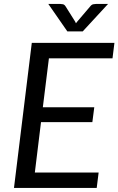

<svg xmlns="http://www.w3.org/2000/svg" viewBox="-20 -928 585 948"><path d="M49 0ZM535.5 -640H221.5L191.5 -398.5H445.5L436 -325H182.5L152 -76H467L457.5 0H49L137 -716.5H545ZM218.5 -908.5H278Q283.5 -908.5 290.8 -907Q298 -905.5 303.5 -897L351 -821.5L355 -813L361.5 -821.5L425.5 -896.5Q432.5 -905.5 440.5 -907Q448.5 -908.5 454 -908.5H513.5L388.5 -773H312.5Z"/></svg>

Font: Lato
Style: Italic
Weight: 400
Italic angle: -7°
Designer: Lukasz Dziedzic
Foundry: tyPoland Lukasz Dziedzic
Version: Version 2.007; 2014-02-27